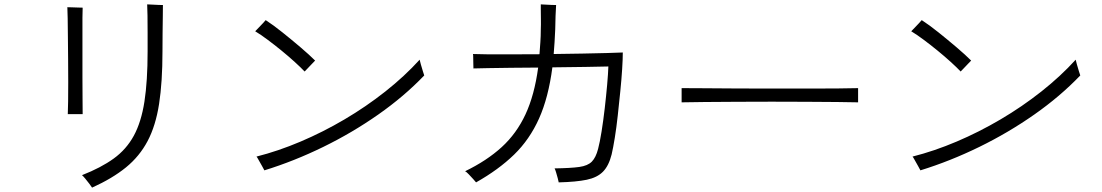

<svg xmlns="http://www.w3.org/2000/svg" viewBox="-20 -814 5040 878"><path d="M401 44Q398 39 389 27Q380 15 370 3Q360 -9 355 -13Q442 -47 500 -89Q558 -131 592 -193.5Q626 -256 640.5 -349.5Q655 -443 655 -579Q655 -621 655 -664.5Q655 -708 654.5 -743Q654 -778 653 -794Q659 -794 674.5 -793Q690 -792 705 -791.5Q720 -791 725 -791Q725 -773 724.5 -738.5Q724 -704 723.5 -662Q723 -620 723 -579Q723 -439 707.5 -339Q692 -239 655 -169Q618 -99 556 -48.5Q494 2 401 44ZM290 -292Q291 -312 291.5 -350.5Q292 -389 292 -439Q292 -489 291.5 -542.5Q291 -596 290.5 -644.5Q290 -693 289.5 -729.5Q289 -766 288 -781Q293 -781 308 -780.5Q323 -780 338 -779.5Q353 -779 358 -779Q357 -763 357 -732.5Q357 -702 357 -661Q357 -622 357 -568Q357 -514 357 -459Q357 -404 357.5 -359Q358 -314 358 -292Z M1189 -35Q1187 -40 1179 -53.5Q1171 -67 1163.5 -81Q1156 -95 1153 -98Q1252 -123 1354.5 -166.5Q1457 -210 1555.5 -268Q1654 -326 1742 -395.5Q1830 -465 1899 -541Q1900 -536 1904.5 -519.5Q1909 -503 1914 -487.5Q1919 -472 1920 -469Q1828 -373 1709.5 -290Q1591 -207 1458 -142Q1325 -77 1189 -35ZM1373 -487Q1356 -505 1328 -530.5Q1300 -556 1267.5 -582.5Q1235 -609 1203.5 -632.5Q1172 -656 1147 -671Q1151 -675 1161.5 -686Q1172 -697 1182.5 -708Q1193 -719 1195 -722Q1229 -700 1271.5 -666Q1314 -632 1354.5 -597.5Q1395 -563 1421 -537Q1418 -534 1407.5 -523Q1397 -512 1387 -501.5Q1377 -491 1373 -487Z M2157 20Q2154 16 2144 5Q2134 -6 2123.5 -17Q2113 -28 2107 -31Q2206 -79 2274 -141Q2342 -203 2383 -291Q2424 -379 2441 -505Q2378 -505 2318.5 -504Q2259 -503 2213.5 -502.5Q2168 -502 2145 -501Q2145 -505 2144.5 -519.5Q2144 -534 2144 -548.5Q2144 -563 2143 -567Q2167 -566 2213.5 -565.5Q2260 -565 2321 -565.5Q2382 -566 2447 -566Q2449 -593 2451 -621Q2453 -649 2453 -679Q2454 -702 2453.5 -727.5Q2453 -753 2453 -772Q2453 -779 2453 -784.5Q2453 -790 2453 -794Q2458 -794 2472.5 -793Q2487 -792 2502 -791.5Q2517 -791 2523 -791Q2522 -775 2520.5 -741Q2519 -707 2519 -680Q2518 -650 2516 -622Q2514 -594 2512 -567Q2580 -568 2643 -569Q2706 -570 2754.5 -571.5Q2803 -573 2828 -574Q2828 -544 2825 -497Q2822 -450 2816.5 -395.5Q2811 -341 2805 -286Q2799 -231 2791.5 -184.5Q2784 -138 2777 -108Q2764 -56 2737.5 -29Q2711 -2 2663 8Q2615 18 2535 20Q2534 14 2530.5 1Q2527 -12 2523 -25.5Q2519 -39 2516 -44Q2590 -45 2629 -50.5Q2668 -56 2686.5 -75Q2705 -94 2715 -133Q2723 -163 2731 -213Q2739 -263 2745.5 -319.5Q2752 -376 2756.5 -427Q2761 -478 2762 -510Q2730 -509 2659.5 -508Q2589 -507 2506 -506Q2488 -368 2445 -272Q2402 -176 2331 -107Q2260 -38 2157 20Z M3097 -346V-411Q3132 -411 3196 -410.5Q3260 -410 3340 -409.5Q3420 -409 3505 -409Q3590 -409 3669 -409Q3748 -409 3810 -409.5Q3872 -410 3904 -411V-346Q3871 -347 3809.5 -347.5Q3748 -348 3670.5 -348.5Q3593 -349 3509.5 -349Q3426 -349 3346.5 -348.5Q3267 -348 3202 -347.5Q3137 -347 3097 -346Z M4189 -35Q4187 -40 4179 -53.5Q4171 -67 4163.5 -81Q4156 -95 4153 -98Q4252 -123 4354.5 -166.5Q4457 -210 4555.5 -268Q4654 -326 4742 -395.5Q4830 -465 4899 -541Q4900 -536 4904.5 -519.5Q4909 -503 4914 -487.5Q4919 -472 4920 -469Q4828 -373 4709.5 -290Q4591 -207 4458 -142Q4325 -77 4189 -35ZM4373 -487Q4356 -505 4328 -530.5Q4300 -556 4267.5 -582.5Q4235 -609 4203.5 -632.5Q4172 -656 4147 -671Q4151 -675 4161.5 -686Q4172 -697 4182.5 -708Q4193 -719 4195 -722Q4229 -700 4271.5 -666Q4314 -632 4354.5 -597.5Q4395 -563 4421 -537Q4418 -534 4407.5 -523Q4397 -512 4387 -501.5Q4377 -491 4373 -487Z"/></svg>

Font: Zen Kaku Gothic Antique
Style: Regular
Weight: 400
Designer: Yoshimichi Ohira
Foundry: Positype
Version: Version 1.001